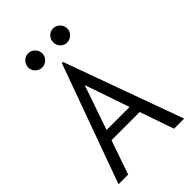

<svg xmlns="http://www.w3.org/2000/svg" viewBox="-234 -879 968 968"><g transform="rotate(-45 250.0 -394.5)"><path d="M160 -688C188 -688 211 -711 211 -738C211 -766 188 -789 160 -789C133 -789 110 -765 110 -738C110 -711 133 -688 160 -688ZM338 -688C366 -688 389 -711 389 -738C389 -766 366 -789 338 -789C311 -789 289 -766 289 -738C289 -710 311 -688 338 -688ZM412 0H484L254 -634H246L16 0H85L148 -182H349ZM249 -474 331 -236H167Z"/></g></svg>

Font: Inconsolata
Style: Regular
Weight: 400
Monospace: yes
Designer: Raph Levien, Cyreal, Brenton Simpson
Foundry: Raph Levien, Cyreal, Google
Version: Version 3.100